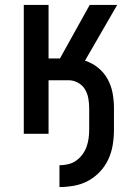

<svg xmlns="http://www.w3.org/2000/svg" viewBox="-20 -540 540 775"><path d="M220 215V127Q237 127 254.5 123Q272 119 286.5 109Q301 99 312 84.5Q323 70 329 53.5Q335 37 337.5 19.5Q340 2 340 -16V-104Q340 -123 336.5 -143Q333 -163 323 -179.5Q313 -196 295 -206Q277 -216 258 -216H176V0H76V-520H176V-304H222L342 -520H453L323 -295Q352 -286 376 -266.5Q400 -247 414.5 -220.5Q429 -194 434.5 -164Q440 -134 440 -104V-16Q440 15 435 45Q430 75 417.5 102.5Q405 130 384 152.5Q363 175 336.5 189.5Q310 204 280 209.5Q250 215 220 215Z"/></svg>

Font: Iosevka Semibold
Style: Regular
Weight: 600
Monospace: yes
Designer: Belleve Invis
Foundry: Belleve Invis
Version: Version 33.2.3; ttfautohint (v1.8.4)